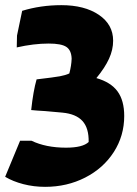

<svg xmlns="http://www.w3.org/2000/svg" viewBox="-37 -569 530 745"><path d="M-17 117 41 -23H85Q141 4 219 4Q284 4 307 -18Q308 -72 283 -99.5Q258 -127 205 -132L138 -138Q102 -140 84 -142Q92 -216 105 -261Q173 -269 195 -273Q217 -277 232 -284Q240 -314 241 -341Q240 -374 220.5 -387Q201 -400 152 -400Q94 -400 28 -385L29 -431L49 -527Q121 -549 201 -549Q291 -549 346.5 -511.5Q402 -474 402 -411Q402 -376 386 -341Q370 -306 337 -266Q393 -250 419 -214.5Q445 -179 445 -119Q445 -42 404.5 21Q364 84 293.5 120Q223 156 138 156Q94 156 53.5 145.5Q13 135 -17 117Z"/></svg>

Font: Suez One
Style: Regular
Weight: 400
Designer: Michal Sahar
Foundry: Hagilda
Version: Version 1.001